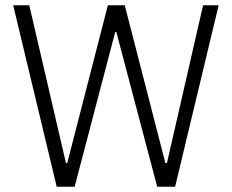

<svg xmlns="http://www.w3.org/2000/svg" viewBox="-20 -708 878 728"><path d="M30 -688H91L230 -90H235L389 -688H453L607 -90H613L750 -688H809L644 0H576L421 -587H417L263 0H195Z"/></svg>

Font: Saira SemiCondensed Light
Style: Regular
Weight: 300
Width: 4
Designer: Hector Gatti with collaboration of the Omnibus-Type team
Foundry: Omnibus-Type
Version: Version 0.072; ttfautohint (v1.8)